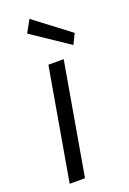

<svg xmlns="http://www.w3.org/2000/svg" viewBox="-141 -775 553 825"><g transform="rotate(-20 135.0 -362.5)"><path d="M28 0 117 -512H187L98 0ZM247 -555 77 -669 108 -725 270 -602Z"/></g></svg>

Font: DM Sans 12pt Light
Style: Italic
Weight: 300
Italic angle: -10°
Version: Version 4.004;gftools[0.9.30]